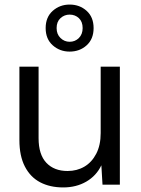

<svg xmlns="http://www.w3.org/2000/svg" viewBox="-20 -809 616 841"><path d="M257 12Q199 12 156 -10.5Q113 -33 89 -79.5Q65 -126 65 -195V-517H149V-204Q149 -132 183 -96Q217 -60 276 -60Q317 -60 349.5 -79Q382 -98 401.5 -135.5Q421 -173 421 -226V-517H505V0H429L424 -85Q402 -39 358 -13.5Q314 12 257 12ZM285 -583Q242 -583 211 -610.5Q180 -638 180 -686Q180 -734 211 -761.5Q242 -789 285 -789Q329 -789 359.5 -761.5Q390 -734 390 -686Q390 -638 359.5 -610.5Q329 -583 285 -583ZM285 -626Q309 -626 325.5 -642.5Q342 -659 342 -686Q342 -714 325.5 -729.5Q309 -745 285 -745Q262 -745 245 -729.5Q228 -714 228 -686Q228 -659 245 -642.5Q262 -626 285 -626Z"/></svg>

Font: DM Sans 11pt
Style: Regular
Weight: 400
Version: Version 4.004;gftools[0.9.30]